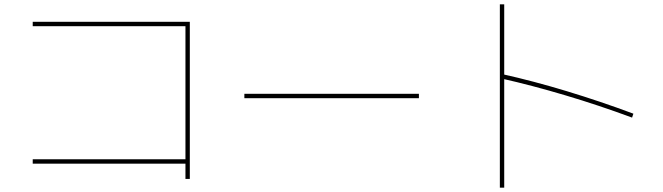

<svg xmlns="http://www.w3.org/2000/svg" viewBox="-20 -800 3040 880"><path d="M830 20V-50H130V-70H830V-680H130V-700H850V20Z M1100 -350V-370H1900V-350Z M2877 -261Q2726 -317 2571.5 -363Q2417 -409 2279 -440L2283 -460Q2423 -429 2578 -382Q2733 -335 2883 -279ZM2271 60V-780H2291V60Z"/></svg>

Font: M PLUS 2 Thin Thin
Style: Regular
Weight: 250
Version: Version 1.001